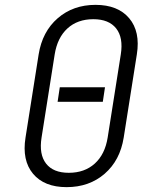

<svg xmlns="http://www.w3.org/2000/svg" viewBox="-20 -760 640 790"><path d="M254 10Q162 10 116 -45Q70 -100 85 -194L139 -536Q154 -630 217.5 -685Q281 -740 373 -740Q465 -740 511.5 -685Q558 -630 543 -536L489 -194Q474 -100 410.5 -45Q347 10 254 10ZM263 -49Q328 -49 370 -87Q412 -125 423 -194L477 -536Q488 -605 458 -643Q428 -681 364 -681Q299 -681 257.5 -643Q216 -605 205 -536L151 -194Q140 -125 169.5 -87Q199 -49 263 -49ZM217 -341 226 -401H412L403 -341Z"/></svg>

Font: NKDuy Mono ExtraLight
Style: Italic
Weight: 200
Italic angle: -9°
Monospace: yes
Designer: NKDuy
Foundry: NKDuy
Version: Version 2.251; ttfautohint (v1.8.4.7-5d5b)